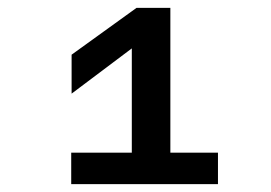

<svg xmlns="http://www.w3.org/2000/svg" viewBox="-20 -768 690 488"><path d="M315 -300V-645L162 -530V-629L327 -748H413V-300ZM161 -380H534V-300H161Z"/></svg>

Font: Azeret Mono Medium
Style: Regular
Weight: 500
Designer: Martin Vácha
Foundry: Displaay
Version: Version 1.002